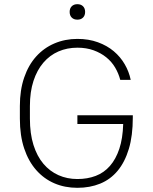

<svg xmlns="http://www.w3.org/2000/svg" viewBox="-20 -892 730 918"><path d="M350 6Q290 6 240 -15.5Q190 -37 153 -79Q116 -121 95.5 -182.5Q75 -244 75 -325V-385Q75 -461 95.5 -521Q116 -581 153 -622Q190 -663 240.5 -684.5Q291 -706 350 -706Q404 -706 448 -690Q492 -674 524 -647Q556 -620 576.5 -584.5Q597 -549 605 -510H555Q547 -541 530.5 -569Q514 -597 488 -618Q462 -639 427.5 -651.5Q393 -664 350 -664Q301 -664 259.5 -646Q218 -628 187.5 -592.5Q157 -557 140 -505Q123 -453 123 -385V-325Q123 -253 140 -199Q157 -145 187.5 -109Q218 -73 259.5 -54.5Q301 -36 350 -36Q398 -36 437.5 -51Q477 -66 505.5 -98.5Q534 -131 550.5 -180.5Q567 -230 569 -299H350V-341H615V-330Q615 -243 596 -180Q577 -117 542.5 -75.5Q508 -34 459 -14Q410 6 350 6ZM350 -798Q333 -798 323 -808Q313 -818 313 -835Q313 -852 323 -862Q333 -872 350 -872Q367 -872 377 -862Q387 -852 387 -835Q387 -818 377 -808Q367 -798 350 -798Z"/></svg>

Font: PT Root UI Light
Style: Regular
Weight: 300
Designer: Vitaly Kuzmin
Foundry: ParaType Ltd.
Version: Version 2.000G